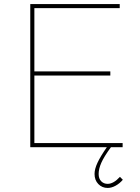

<svg xmlns="http://www.w3.org/2000/svg" viewBox="-20 -719 684 938"><path d="M147.9 -679.2V-370.1H519V-350.1H147.9V-20H579.1V0H522Q487.8 46.9 474.9 76.4Q461.9 106 461.9 130.9Q461.9 153.8 474.4 166.5Q486.8 179.2 505.9 179.2Q534.7 179.2 565.9 145L580.1 159.2Q564.9 177.2 544.9 188.2Q524.9 199.2 505.9 199.2Q479 199.2 460.4 180.2Q441.9 161.1 441.9 130.9Q441.9 106.9 456.1 76.4Q470.2 45.9 502 0H127.9V-699.2H564.9V-679.2Z"/></svg>

Font: Montserrat
Style: Thin
Weight: 250
Designer: Julieta Ulanovsky
Foundry: Julieta Ulanovsky
Version: Version 1.000;PS 002.000;hotconv 1.0.70;makeotf.lib2.5.58329